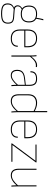

<svg xmlns="http://www.w3.org/2000/svg" viewBox="1348 -2072 919 3656"><g transform="rotate(90 1808.0 -243.5)"><path d="M238 196Q133 196 88.5 166.5Q44 137 44 73Q44 21 68 -9Q92 -39 144 -58L171 -53Q117 -35 91 -7Q65 21 65 72Q65 128 105 152Q145 176 239 176Q336 176 373 150Q410 124 410 67Q410 14 386.5 -7.5Q363 -29 306 -33L160 -44Q118 -47 99 -67.5Q80 -88 80 -120Q80 -150 97.5 -171Q115 -192 145 -212L163 -200Q133 -185 116.5 -167Q100 -149 100 -121Q100 -99 115.5 -82Q131 -65 175 -62L312 -52Q373 -48 401.5 -21.5Q430 5 430 67Q430 136 387 166Q344 196 238 196ZM245 -179Q166 -179 125.5 -218.5Q85 -258 85 -335Q85 -411 125.5 -450.5Q166 -490 246 -490Q326 -490 366.5 -450.5Q407 -411 407 -335Q407 -258 366.5 -218.5Q326 -179 245 -179ZM245 -199Q317 -199 351.5 -232.5Q386 -266 386 -335Q386 -403 351.5 -436.5Q317 -470 245 -470Q174 -470 140 -436.5Q106 -403 106 -335Q106 -266 140 -232.5Q174 -199 245 -199ZM336 -467 317 -469Q322 -505 329 -542Q336 -579 343 -604Q344 -609 349 -609H361Q366 -609 365 -604Q357 -579 349.5 -541.5Q342 -504 336 -467Z M715 11Q630 12 585.5 -32.5Q541 -77 541 -160V-311Q541 -399 584.5 -444.5Q628 -490 711 -490Q794 -490 837 -444.5Q880 -399 880 -311V-250Q880 -246 877 -246H562V-163Q562 -87 600 -48Q638 -9 716 -9Q782 -9 816 -38.5Q850 -68 849 -119Q849 -123 853 -123H868Q870 -123 870 -120Q871 -58 831.5 -24Q792 10 715 11ZM562 -266H859V-311Q859 -388 821.5 -429Q784 -470 711 -470Q637 -470 599.5 -429Q562 -388 562 -311Z M1039 0Q1036 0 1036 -3V-368Q1036 -397 1034.5 -423Q1033 -449 1030 -475Q1030 -479 1034 -479H1048Q1051 -479 1051 -475Q1053 -451 1054.5 -425.5Q1056 -400 1056 -373L1057 -361V-3Q1057 0 1053 0ZM1047 -343V-368Q1066 -393 1092 -421.5Q1118 -450 1151 -470Q1184 -490 1222 -490Q1243 -490 1253 -487Q1256 -486 1256 -482Q1256 -478 1256 -475Q1256 -472 1256 -469Q1256 -464 1250 -465Q1246 -466 1238.5 -466.5Q1231 -467 1221 -467Q1188 -467 1157 -449Q1126 -431 1099 -402.5Q1072 -374 1047 -343Z M1603 0Q1599 0 1599 -4Q1597 -29 1595.5 -55.5Q1594 -82 1594 -106V-116V-343Q1594 -411 1567.5 -440.5Q1541 -470 1476 -470Q1356 -470 1357 -366Q1357 -362 1354 -362H1340Q1336 -362 1336 -366Q1335 -425 1369.5 -457Q1404 -489 1477 -490Q1548 -491 1581.5 -456.5Q1615 -422 1615 -344V-111Q1615 -82 1616.5 -55.5Q1618 -29 1620 -4Q1620 0 1616 0ZM1416 11Q1361 11 1335 -21.5Q1309 -54 1309 -113Q1309 -156 1325 -186.5Q1341 -217 1377 -235.5Q1413 -254 1470 -260L1599 -275V-257L1470 -241Q1395 -233 1362.5 -201.5Q1330 -170 1330 -113Q1330 -64 1351.5 -36Q1373 -8 1419 -8Q1460 -8 1507 -41Q1554 -74 1602 -134L1603 -108Q1546 -43 1502.5 -16Q1459 11 1416 11Z M1906 11Q1839 11 1806.5 -26.5Q1774 -64 1774 -145V-320Q1774 -406 1818.5 -448Q1863 -490 1939 -490Q1983 -490 2023.5 -476Q2064 -462 2105 -440V-418Q2061 -443 2022 -456Q1983 -469 1941 -469Q1876 -469 1835.5 -433.5Q1795 -398 1795 -319V-145Q1795 -74 1823 -41.5Q1851 -9 1908 -9Q1961 -9 2007.5 -42.5Q2054 -76 2100 -130V-105Q2068 -67 2037 -41Q2006 -15 1974 -2Q1942 11 1906 11ZM2105 0Q2101 0 2101 -4Q2099 -29 2097.5 -55Q2096 -81 2096 -106L2095 -116V-680Q2095 -683 2099 -683H2113Q2116 -683 2116 -680V-110Q2116 -83 2118 -56.5Q2120 -30 2121 -4Q2121 0 2117 0Z M2447 11Q2362 12 2317.5 -32.5Q2273 -77 2273 -160V-311Q2273 -399 2316.5 -444.5Q2360 -490 2443 -490Q2526 -490 2569 -444.5Q2612 -399 2612 -311V-250Q2612 -246 2609 -246H2294V-163Q2294 -87 2332 -48Q2370 -9 2448 -9Q2514 -9 2548 -38.5Q2582 -68 2581 -119Q2581 -123 2585 -123H2600Q2602 -123 2602 -120Q2603 -58 2563.5 -24Q2524 10 2447 11ZM2294 -266H2591V-311Q2591 -388 2553.5 -429Q2516 -470 2443 -470Q2369 -470 2331.5 -429Q2294 -388 2294 -311Z M2715 0Q2710 0 2710 -5V-8Q2710 -13 2713 -17L2989 -388Q3002 -405 3014 -422.5Q3026 -440 3040 -458V-459Q3017 -459 2995 -459Q2973 -459 2950 -459H2736Q2732 -459 2732 -462V-475Q2732 -479 2736 -479H3068Q3072 -479 3072 -474V-471Q3072 -468 3071.5 -466Q3071 -464 3069 -462L2795 -93Q2781 -75 2768 -57Q2755 -39 2742 -21V-20Q2760 -20 2779 -20Q2798 -20 2817 -20H3057Q3060 -20 3060 -17V-3Q3060 0 3057 0Z M3318 11Q3257 11 3224.5 -26.5Q3192 -64 3192 -143V-475Q3192 -479 3195 -479H3209Q3213 -479 3213 -475V-145Q3213 -74 3240 -41.5Q3267 -9 3320 -9Q3372 -9 3419 -42.5Q3466 -76 3512 -129L3513 -104Q3481 -66 3448.5 -40.5Q3416 -15 3383.5 -2Q3351 11 3318 11ZM3516 0Q3512 0 3512 -3Q3511 -29 3509.5 -54.5Q3508 -80 3508 -106V-116V-475Q3508 -479 3511 -479H3525Q3529 -479 3529 -475V-111Q3529 -83 3530 -56.5Q3531 -30 3533 -4Q3533 0 3529 0Z"/></g></svg>

Font: Sofia Sans Semi Condensed Thin
Style: Regular
Weight: 250
Version: Version 4.100